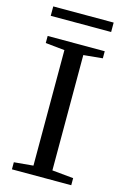

<svg xmlns="http://www.w3.org/2000/svg" viewBox="-123 -865 608 922"><g transform="rotate(15 181.0 -403.5)"><path d="M22.9 -760.3V-807.1H323.2V-760.3ZM33.7 0V-35.2L128.9 -43.9V-618.2L33.7 -627.9V-663.1H317.4V-627.9L222.7 -618.7V-45.4L328.6 -35.2V0Z"/></g></svg>

Font: Elstob 8pt
Style: Regular
Weight: 400
Designer: Peter S. Baker
Version: Version 1.015